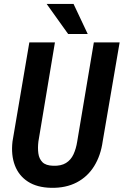

<svg xmlns="http://www.w3.org/2000/svg" viewBox="-20 -921 613 952"><path d="M445.3 -710.9H573.2L489.3 -220.7Q479.5 -149.9 447 -97.4Q414.6 -44.9 360.6 -16.6Q306.6 11.7 233.4 10.3Q163.6 8.8 118.4 -20.5Q73.2 -49.8 53.7 -101.1Q34.2 -152.3 42 -219.7L125.5 -710.9H252.4L170.4 -219.2Q166.5 -187 170.2 -160.4Q173.8 -133.8 190.4 -116.9Q207 -100.1 243.7 -99.1Q282.7 -97.7 307.1 -112.8Q331.5 -127.9 344.5 -156Q357.4 -184.1 362.8 -219.2ZM344.7 -901.4 415 -752.4H317.9L211.4 -901.4Z"/></svg>

Font: Roboto Condensed SemiBold
Style: Italic
Weight: 600
Italic angle: -12°
Designer: Christian Robertson
Foundry: Google
Version: Version 3.008; 2023